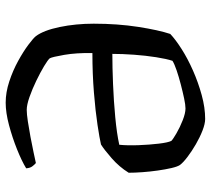

<svg xmlns="http://www.w3.org/2000/svg" viewBox="-54 -706 760 693"><g transform="rotate(-90 326.5 -360.0)"><path d="M243 0Q226 0 201.5 -9.5Q177 -19 152 -33.5Q127 -48 106.5 -63.5Q86 -79 77 -91Q71 -100 66 -121.5Q61 -143 57 -171Q53 -199 51 -227Q49 -255 49 -276Q70 -310 101.5 -337.5Q133 -365 151 -376Q172 -381 221.5 -388.5Q271 -396 338.5 -401.5Q406 -407 481 -407Q482 -465 474.5 -508.5Q467 -552 462 -561Q456 -568 433.5 -581.5Q411 -595 381 -609.5Q351 -624 322.5 -634Q294 -644 276 -644Q261 -644 234.5 -640Q208 -636 178.5 -630.5Q149 -625 123.5 -619.5Q98 -614 84 -611Q78 -616 72 -624Q66 -632 65 -646Q91 -662 133.5 -679Q176 -696 221 -708Q266 -720 302 -720Q339 -720 378.5 -707Q418 -694 452.5 -675Q487 -656 511 -638Q535 -620 542 -611Q563 -583 575 -525Q587 -467 587 -402Q587 -316 575.5 -242Q564 -168 550 -126Q530 -107 495.5 -85Q461 -63 418 -44Q375 -25 329.5 -12.5Q284 0 243 0ZM281 -71Q294 -71 317.5 -76Q341 -81 368 -88Q395 -95 418.5 -103Q442 -111 453 -118Q460 -139 466 -177Q472 -215 475 -257Q478 -299 478 -335Q430 -335 369 -332.5Q308 -330 249.5 -324.5Q191 -319 150 -310Q147 -280 148.5 -240.5Q150 -201 154 -167.5Q158 -134 164 -122Q170 -116 191.5 -103.5Q213 -91 238.5 -81Q264 -71 281 -71Z"/></g></svg>

Font: Texturina
Style: Regular
Weight: 400
Designer: Guillermo Torres Carreño
Foundry: Omnibus-Type
Version: Version 1.002; ttfautohint (v1.8.3)